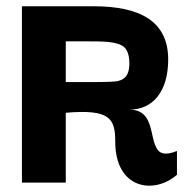

<svg xmlns="http://www.w3.org/2000/svg" viewBox="-20 -583 618 613"><path d="M190 0V-223C331 -235 348 -205 348 -130C348 19 470 40 545 -25V-101C506 -85 487 -93 478 -114C473 -124 470 -136 467 -149C458 -192 448 -233 393 -233C469 -233 517 -292 517 -393C517 -516 426 -563 279 -563H50V0ZM190 -451H242C307 -451 352 -452 376 -433C387 -423 393 -406 393 -381C393 -337 374 -323 335 -322C316 -321 291 -321 260 -321H190Z"/></svg>

Font: OSH Darker Grotesque Black
Style: Regular
Weight: 900
Designer: Gabriel Lam
Foundry: TypeRant
Version: Version 1.000;Glyphs 3.1.1 (3148)